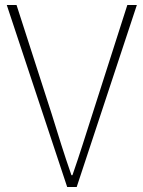

<svg xmlns="http://www.w3.org/2000/svg" viewBox="-20 -746 572 766"><path d="M248 0H286L526 -726H488L349 -292C320 -202 300 -136 269 -47H265C234 -136 214 -202 186 -292L46 -726H7Z"/></svg>

Font: Source Han Sans CN ExtraLight
Style: Regular
Weight: 250
Designer: Ryoko NISHIZUKA (kana & ideographs); Paul D. Hunt (Latin, Greek & Cyrillic); Wenlong ZHANG (bopomofo); Sandoll Communica
Foundry: Adobe Systems Incorporated
Version: Version 1.004;PS 1.004;hotconv 16.6.51;makeotf.lib2.5.65220